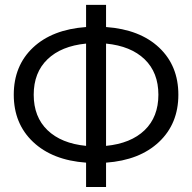

<svg xmlns="http://www.w3.org/2000/svg" viewBox="-20 -750 769 770"><path d="M325.2 -641.6V-730.5H405.3V-641.6Q541 -631.8 618.2 -559.1Q695.3 -486.3 695.3 -370.1Q695.3 -253.9 617.7 -180.7Q540 -107.4 405.3 -97.7V0H325.2V-97.7Q190.4 -107.4 112.8 -180.7Q35.2 -253.9 35.2 -370.1Q35.2 -486.3 112.3 -559.1Q189.5 -631.8 325.2 -641.6ZM325.2 -165V-575.2Q225.6 -565.4 170.4 -512.2Q115.2 -459 115.2 -370.1Q115.2 -281.2 170.4 -228Q225.6 -174.8 325.2 -165ZM405.3 -165Q504.9 -174.8 560.1 -228Q615.2 -281.2 615.2 -370.1Q615.2 -459 560.1 -512.2Q504.9 -565.4 405.3 -575.2Z"/></svg>

Font: GenEi M Gothic v2 Regular
Style: Regular
Weight: 400
Version: Version 2.0